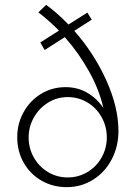

<svg xmlns="http://www.w3.org/2000/svg" viewBox="-20 -763 559 791"><path d="M468 -223Q468 -160 440.5 -107Q413 -54 364 -23Q315 8 255 8Q198 8 151.5 -18.5Q105 -45 78 -92Q51 -139 51 -198Q51 -254 77.5 -301.5Q104 -349 149.5 -376.5Q195 -404 250 -404Q300 -404 340 -380.5Q380 -357 406 -318Q389 -393 347 -468.5Q305 -544 247 -610L164 -557L146 -588L223 -637Q179 -681 138 -712L170 -743Q215 -711 262 -662L340 -711L358 -682L286 -636Q368 -543 418 -432Q468 -321 468 -223ZM420 -197Q420 -242 398.5 -280.5Q377 -319 340 -341Q303 -363 259 -363Q214 -363 177 -339.5Q140 -316 119 -278Q98 -240 98 -197Q98 -152 119.5 -114Q141 -76 178 -54Q215 -32 259 -32Q303 -32 340 -54Q377 -76 398.5 -114Q420 -152 420 -197Z"/></svg>

Font: Josefin Sans Light
Style: Regular
Weight: 300
Designer: Santiago Orozco
Foundry: Typemade
Version: Version 2.000